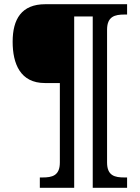

<svg xmlns="http://www.w3.org/2000/svg" viewBox="-20 -780 663 911"><path d="M169 111H332V-702H420V111H583V62H570C525 62 488 54 488 -9V-639C488 -702 525 -711 570 -711H583V-760H195C82 -760 40 -689 40 -582C40 -478 76 -386 193 -386H264V-9C264 54 227 62 182 62H169Z"/></svg>

Font: Noto Serif Gurmukhi SemiBold
Style: Regular
Weight: 600
Designer: Vaibhav Singh and the Monotype Design Team
Foundry: Monotype Imaging Inc.
Version: Version 2.004